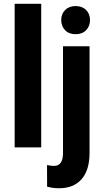

<svg xmlns="http://www.w3.org/2000/svg" viewBox="-20 -770 538 1003"><path d="M195.3 0H56.6V-750H195.3ZM447.8 -528.3V28.3Q447.8 118.7 406.2 166Q364.7 213.4 288.6 213.4Q256.3 213.4 226.1 205.1L225.6 92.3Q248.5 96.7 262.2 96.7Q308.1 96.7 309.1 32.2V-528.3ZM299.8 -665Q299.8 -697.3 320.3 -717.8Q340.8 -738.3 375 -738.3Q409.2 -738.3 429.7 -717.8Q450.2 -697.3 450.2 -665Q450.2 -633.3 429.9 -612.3Q409.7 -591.3 375 -591.3Q340.3 -591.3 320.1 -612.3Q299.8 -633.3 299.8 -665Z"/></svg>

Font: Roboto Condensed
Style: Bold
Weight: 700
Designer: Google
Version: Version 2.134; 2016